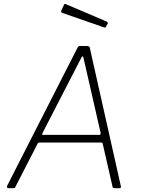

<svg xmlns="http://www.w3.org/2000/svg" viewBox="-20 -982 740 1002"><path d="M24 0Q20 0 17.5 -3Q15 -6 16 -10L384 -732Q387 -738 390 -740Q393 -742 400 -742H433Q441 -742 445 -739Q449 -736 449 -731L611 -9Q612 -5 610 -2.5Q608 0 603 0H579Q567 0 567 -9L516 -232Q515 -238 508 -238H186Q178 -238 175 -230L60 -6Q59 -2 56.5 -1Q54 0 49 0H24ZM497 -278Q507 -278 505 -289L416 -679Q414 -689 410.5 -688Q407 -687 402 -676L203 -290Q200 -283 200 -280.5Q200 -278 204 -278ZM315 -959Q316 -961 318 -961.5Q320 -962 322 -961L538 -869Q540 -868 541.5 -865Q543 -862 542 -858L533 -843Q532 -839 530 -838.5Q528 -838 523 -839L307 -914Q301 -916 299.5 -919.5Q298 -923 300 -927Z"/></svg>

Font: Libre Franklin Thin
Style: Italic
Weight: 100
Italic angle: -8°
Designer: Pablo Impallari, Rodrigo Fuenzalida, Nhung Nguyen
Foundry: Impallari Type
Version: Version 3.000